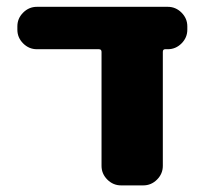

<svg xmlns="http://www.w3.org/2000/svg" viewBox="-20 -567 605 566"><path d="M460 -78.1Q460 -54.7 442.9 -37.6Q425.8 -20.5 402.3 -20.5H336.9Q313.5 -20.5 296.4 -37.6Q279.3 -54.7 279.3 -78.1V-414.1Q279.3 -421.9 271.5 -421.9H88.9Q65.4 -421.9 48.3 -439Q31.2 -456.1 31.2 -479.5V-489.3Q31.2 -512.7 48.3 -529.8Q65.4 -546.9 88.9 -546.9H474.6Q498 -546.9 515.1 -529.8Q532.2 -512.7 532.2 -489.3V-479.5Q532.2 -456.1 515.1 -439Q498 -421.9 474.6 -421.9H466.8Q460 -421.9 460 -414.1Z"/></svg>

Font: Gen Jyuu Gothic Heavy
Style: Bold
Weight: 900
Designer: [Source Han Sans]
Ryoko NISHIZUKA  (kana & ideographs); Paul D. Hunt (Latin, Greek & Cyrillic); Wenlong ZHANG  (bopomofo
Version: Version 1.002.20150607